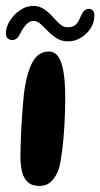

<svg xmlns="http://www.w3.org/2000/svg" viewBox="-27 -609 340 652"><path d="M107 22.5Q81.5 22.5 67.2 9.2Q53 -4 47.8 -26.2Q42.5 -48.5 42.5 -76Q42.5 -89 42.8 -104.5Q43 -120 43.8 -137.8Q44.5 -155.5 45.5 -174.5Q46.5 -193.5 47.8 -213.2Q49 -233 50.8 -253Q52.5 -273 54.5 -292.5Q64.5 -366 84.5 -400Q104.5 -434 139 -434Q159.5 -434 171.5 -415.8Q183.5 -397.5 189 -362.5Q194.5 -327.5 194.5 -276.5Q194.5 -253.5 193.8 -230.2Q193 -207 191.8 -184.5Q190.5 -162 188.8 -141Q187 -120 184.5 -101Q182 -82 179.2 -65.5Q176.5 -49 173 -36Q164 -10 148 6.2Q132 22.5 107 22.5ZM15 -473Q5.5 -473 -0.8 -478.8Q-7 -484.5 -7 -496Q-7 -517 6.5 -538.5Q20 -560 41.5 -574.5Q63 -589 85.5 -589Q106.5 -589 122.5 -578Q138.5 -567 151.2 -552.8Q164 -538.5 176 -527.5Q188 -516.5 201.5 -516.5Q218 -516.5 227.8 -523.2Q237.5 -530 246 -551Q253 -567.5 259.5 -573.2Q266 -579 275.5 -579Q282 -579 287.8 -574Q293.5 -569 293.5 -556Q293.5 -532.5 280.5 -512.5Q267.5 -492.5 247.2 -480.5Q227 -468.5 204 -468.5Q182 -468.5 165.5 -479Q149 -489.5 135.8 -503.2Q122.5 -517 110.8 -527.5Q99 -538 86.5 -538Q73.5 -538 62.5 -526.2Q51.5 -514.5 41.5 -495Q35.5 -482.5 29 -477.8Q22.5 -473 15 -473Z"/></svg>

Font: Gluten Thin
Style: Regular
Weight: 400
Version: Version 1.300